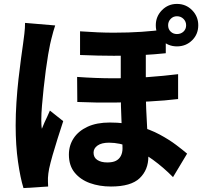

<svg xmlns="http://www.w3.org/2000/svg" viewBox="-20 -893 1040 981"><path d="M725 -672Q725 -634 725 -591.5Q725 -549 725 -509Q725 -469 725 -436Q725 -382 727 -335.5Q729 -289 731.5 -247Q734 -205 736 -166.5Q738 -128 738 -93Q738 -25 693.5 17.5Q649 60 547 60Q488 60 439.5 42.5Q391 25 361.5 -11Q332 -47 332 -103Q332 -150 356.5 -187Q381 -224 427.5 -245.5Q474 -267 541 -267Q619 -267 683 -249.5Q747 -232 796 -205.5Q845 -179 880 -152.5Q915 -126 936 -108L864 12Q816 -37 761 -77Q706 -117 649 -140.5Q592 -164 537 -164Q499 -164 478.5 -149.5Q458 -135 458 -113Q458 -88 477.5 -75.5Q497 -63 528 -63Q556 -63 572.5 -71.5Q589 -80 597.5 -96.5Q606 -113 606 -135Q606 -159 604.5 -193.5Q603 -228 601 -268.5Q599 -309 598 -351Q597 -393 597 -432Q597 -474 597 -521.5Q597 -569 597 -609.5Q597 -650 597 -672ZM374 -500Q470 -493 560.5 -493Q651 -493 734 -499Q817 -505 890 -514V-387Q825 -379 741 -374.5Q657 -370 564 -369Q471 -368 375 -372ZM389 -733Q484 -726 561 -726Q638 -726 704 -730.5Q770 -735 827 -743V-621Q770 -615 704.5 -611.5Q639 -608 562 -608Q485 -608 389 -612ZM262 -763Q258 -752 252.5 -732.5Q247 -713 242.5 -694.5Q238 -676 236 -667Q232 -649 226 -614Q220 -579 214 -534Q208 -489 203 -442Q198 -395 194.5 -353Q191 -311 191 -282Q191 -274 191.5 -259Q192 -244 194 -235Q200 -251 207 -266.5Q214 -282 221.5 -297.5Q229 -313 235 -328L303 -274Q289 -231 274.5 -185.5Q260 -140 248.5 -99.5Q237 -59 231 -31Q229 -21 227 -6.5Q225 8 225 16Q225 24 225 36Q225 48 226 60L100 68Q84 17 72 -66.5Q60 -150 60 -252Q60 -309 64 -370.5Q68 -432 74.5 -489.5Q81 -547 87.5 -594.5Q94 -642 98 -670Q101 -691 104.5 -720.5Q108 -750 108 -776ZM839 -764Q839 -744 852 -731.5Q865 -719 884 -719Q904 -719 917.5 -731.5Q931 -744 931 -764Q931 -783 917.5 -796.5Q904 -810 884 -810Q865 -810 852 -796.5Q839 -783 839 -764ZM776 -764Q776 -809 807.5 -841Q839 -873 884 -873Q930 -873 961.5 -841Q993 -809 993 -764Q993 -718 961.5 -687Q930 -656 884 -656Q839 -656 807.5 -687Q776 -718 776 -764Z"/></svg>

Font: Noto Sans KR ExtraBold
Style: Regular
Weight: 800
Designer: Ryoko NISHIZUKA  (kana, bopomofo & ideographs); Paul D. Hunt (Latin, Greek & Cyrillic); Sandoll Communications , Soo-you
Foundry: Adobe
Version: Version 2.004-H2;hotconv 1.0.118;makeotfexe 2.5.65603